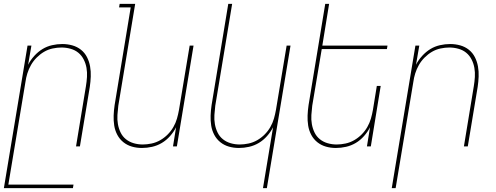

<svg xmlns="http://www.w3.org/2000/svg" viewBox="-40 -755 2560 990"><path d="M-20 215 102 -520H122L105 -421Q117 -445 136.5 -466.5Q156 -488 179 -502Q202 -516 228.5 -522Q255 -528 281 -528Q308 -528 333 -521Q358 -514 377.5 -498.5Q397 -483 408.5 -460.5Q420 -438 424.5 -412.5Q429 -387 428 -360.5Q427 -334 423 -307L372 0H352L403 -310Q407 -334 408.5 -358Q410 -382 406 -405Q402 -428 391.5 -448.5Q381 -469 364 -483Q347 -497 324 -503.5Q301 -510 277 -510Q255 -510 231.5 -505Q208 -500 187.5 -488Q167 -476 149.5 -458.5Q132 -441 120 -420Q108 -399 101 -376.5Q94 -354 91 -331L3 197H339L336 215Z M692 8Q665 8 640.5 1Q616 -6 596.5 -21.5Q577 -37 565 -59.5Q553 -82 549 -107.5Q545 -133 546 -159.5Q547 -186 551 -213L634 -717H574L577 -735H657L570 -210Q567 -186 565.5 -162Q564 -138 568 -115Q572 -92 582 -71.5Q592 -51 609.5 -37Q627 -23 649.5 -16.5Q672 -10 696 -10Q718 -10 741.5 -15Q765 -20 786 -32Q807 -44 824.5 -61.5Q842 -79 854 -100Q866 -121 872.5 -143.5Q879 -166 883 -189L938 -520H958L872 0H852L868 -99Q856 -75 837 -53.5Q818 -32 794.5 -18Q771 -4 744.5 2Q718 8 692 8Z M1316 215 1368 -99Q1356 -75 1337 -53.5Q1318 -32 1294.5 -18Q1271 -4 1244.5 2Q1218 8 1192 8Q1165 8 1140.5 1Q1116 -6 1096.5 -21.5Q1077 -37 1065 -59.5Q1053 -82 1049 -107.5Q1045 -133 1046 -159.5Q1047 -186 1051 -213L1137 -735H1157L1070 -210Q1067 -186 1065.5 -162Q1064 -138 1068 -115Q1072 -92 1082 -71.5Q1092 -51 1109.5 -37Q1127 -23 1149.5 -16.5Q1172 -10 1196 -10Q1218 -10 1241.5 -15Q1265 -20 1286 -32Q1307 -44 1324.5 -61.5Q1342 -79 1354 -100Q1366 -121 1372.5 -143.5Q1379 -166 1383 -189L1438 -520H1458L1336 215Z M1692 8Q1665 8 1640.5 1Q1616 -6 1596.5 -21.5Q1577 -37 1565 -59.5Q1553 -82 1549 -107.5Q1545 -133 1546 -159.5Q1547 -186 1551 -213L1637 -735H1657L1622 -520H1958L1955 -502H1619L1570 -210Q1567 -186 1565.5 -162Q1564 -138 1568 -115Q1572 -92 1582 -71.5Q1592 -51 1609.5 -37Q1627 -23 1649.5 -16.5Q1672 -10 1696 -10Q1718 -10 1741.5 -15Q1765 -20 1786 -32Q1807 -44 1824.5 -61.5Q1842 -79 1854 -100Q1866 -121 1872.5 -143.5Q1879 -166 1883 -189L1903 -312H1923L1872 0H1852L1868 -99Q1856 -75 1837 -53.5Q1818 -32 1794.5 -18Q1771 -4 1744.5 2Q1718 8 1692 8Z M1980 215 2102 -520H2122L2105 -421Q2117 -445 2136.5 -466.5Q2156 -488 2179 -502Q2202 -516 2228.5 -522Q2255 -528 2281 -528Q2308 -528 2333 -521Q2358 -514 2377.5 -498.5Q2397 -483 2408.5 -460.5Q2420 -438 2424.5 -412.5Q2429 -387 2428 -360.5Q2427 -334 2423 -307L2372 0H2352L2403 -310Q2407 -334 2408.5 -358Q2410 -382 2406 -405Q2402 -428 2391.5 -448.5Q2381 -469 2364 -483Q2347 -497 2324 -503.5Q2301 -510 2277 -510Q2255 -510 2231.5 -505Q2208 -500 2187.5 -488Q2167 -476 2149.5 -458.5Q2132 -441 2120 -420Q2108 -399 2101 -376.5Q2094 -354 2091 -331L2000 215Z"/></svg>

Font: Iosevka Thin
Style: Italic
Weight: 100
Italic angle: -9°
Monospace: yes
Designer: Belleve Invis
Foundry: Belleve Invis
Version: Version 32.5.0; ttfautohint (v1.8.4)